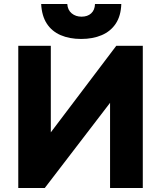

<svg xmlns="http://www.w3.org/2000/svg" viewBox="-20 -936 802 956"><path d="M71 0V-708H233V-277L559 -708H691V0H528V-424L203 0ZM384 -742Q326 -742 282 -761Q238 -780 213 -818.5Q188 -857 185 -916H315Q317 -886 337 -869.5Q357 -853 386 -853Q416 -853 434 -869.5Q452 -886 453 -916H584Q582 -857 556.5 -818.5Q531 -780 486.5 -761Q442 -742 384 -742Z"/></svg>

Font: Onest ExtraBold
Style: Regular
Weight: 800
Designer: Dmitri Voloshin, Andrey Kudryavtsev
Foundry: Dmitri Voloshin, Andrey Kudryavtsev
Version: Version 1.000;gftools[0.9.33]